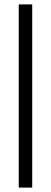

<svg xmlns="http://www.w3.org/2000/svg" viewBox="-20 -720 230 870"><path d="M65 -700H126V130H65Z"/></svg>

Font: PT Sans Narrow
Style: Regular
Weight: 400
Width: 3
Designer: A.Korolkova, O.Umpeleva, V.Yefimov
Foundry: ParaType Ltd
Version: Version 2.003W OFL